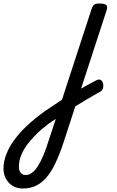

<svg xmlns="http://www.w3.org/2000/svg" viewBox="-333 -535 669 1097"><path d="M73 7Q92 -6 112 -18Q132 -30 151 -40.5Q170 -51 187.5 -60.5Q205 -70 219 -77Q234 -84 243.5 -77.5Q253 -71 256 -57.5Q259 -44 255.5 -31Q252 -18 241 -12Q221 -1 199 12Q177 25 153.5 38.5Q130 52 106.5 67Q83 82 60 97ZM-203 542Q-236 542 -260.5 527Q-285 512 -299 486.5Q-313 461 -313 428Q-313 389 -298 349Q-283 309 -253.5 267.5Q-224 226 -180 184.5Q-136 143 -78 101Q-53 84 -28.5 68Q-4 52 21 35L190 -483Q197 -503 206.5 -509Q216 -515 235 -515Q266 -515 274.5 -505.5Q283 -496 276 -476L31 276Q8 346 -16 396.5Q-40 447 -67.5 479Q-95 511 -128.5 526.5Q-162 542 -203 542ZM-187 465Q-168 465 -151 453Q-134 441 -118 416.5Q-102 392 -86 354.5Q-70 317 -54 265L-14 144Q-25 151 -35.5 158.5Q-46 166 -57 173Q-100 206 -131.5 238Q-163 270 -184 300.5Q-205 331 -215 360Q-225 389 -225 418Q-225 432 -220.5 442.5Q-216 453 -207.5 459Q-199 465 -187 465Z"/></svg>

Font: Playwrite IN
Style: Regular
Weight: 400
Designer: Veronika Burian, José Scaglione
Foundry: TypeTogether
Version: Version 1.002